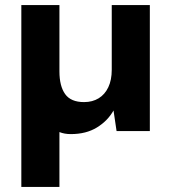

<svg xmlns="http://www.w3.org/2000/svg" viewBox="-20 -516 674 756"><path d="M64 220V-496H214V-235Q214 -177 236.5 -145.5Q259 -114 311 -114Q344 -114 368.5 -129Q393 -144 406.5 -172.5Q420 -201 420 -241V-496H570V0H439L427 -81Q404 -40 361.5 -14Q319 12 259 12Q246 12 235 10Q224 8 214 4V220Z"/></svg>

Font: DM Sans 24pt Black
Style: Regular
Weight: 900
Designer: Colophon Foundry, Jonny Pinhorn
Foundry: Colophon Foundry
Version: Version 4.004;gftools[0.9.30]